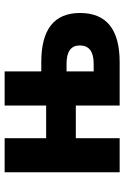

<svg xmlns="http://www.w3.org/2000/svg" viewBox="126 -662 536 828"><g transform="rotate(-90 394.0 -248.0)"><path d="M65 0V-496H212V-317H353V-496H500V-338H540Q752 -338 752 -171Q752 0 540 0H353V-189H212V0ZM500 -112H533Q612 -112 612 -172Q612 -229 533 -229H500Z"/></g></svg>

Font: Toshiba Sans
Style: Bold
Weight: 700
Designer: Paul D. Hunt
Foundry: Toshiba Corporation
Version: Version 2.020;PS 2.0;hotconv 1.0.86;makeotf.lib2.5.63406